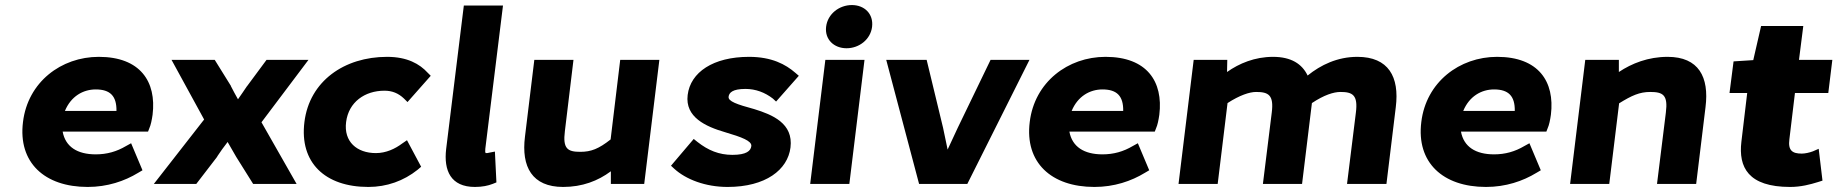

<svg xmlns="http://www.w3.org/2000/svg" viewBox="-20 -728 7273 760"><path d="M327 12C405 12 473 -11 527 -44L544 -54L499 -161L479 -150C442 -128 403 -117 359 -117C286 -117 239 -147 228 -207H566L571 -220C577 -233 581 -253 584 -274C600 -405 535 -503 371 -503C222 -503 90 -403 71 -245C51 -85 156 12 327 12ZM359 -374C416 -374 442 -348 441 -289H237C261 -347 309 -374 359 -374Z M757 0 840 -108V-109C853 -129 865 -145 881 -166C892 -147 904 -126 915 -107L982 0H1154L1015 -244L1201 -491H1035L958 -387L957 -386C946 -369 935 -354 922 -335C912 -352 903 -370 894 -387V-388L830 -491H659L788 -255L589 0Z M1438 12C1511 12 1578 -12 1633 -56L1647 -68L1591 -173L1572 -160C1544 -139 1508 -122 1468 -122C1393 -122 1340 -167 1350 -245C1360 -324 1424 -369 1502 -369C1532 -369 1557 -359 1579 -338L1593 -324L1685 -428L1673 -440C1641 -475 1592 -503 1512 -503C1343 -503 1205 -407 1185 -245C1165 -85 1266 12 1438 12Z M1860 12C1889 12 1912 7 1930 0L1945 -6L1939 -128L1918 -124C1910 -122 1909 -122 1904 -122C1904 -122 1899 -119 1901 -139L1971 -706H1816L1746 -138C1736 -53 1764 12 1860 12Z M2209 12C2285 12 2347 -12 2398 -50V0H2530L2590 -491H2435L2397 -176C2350 -139 2320 -127 2277 -127C2227 -127 2207 -139 2216 -209L2250 -491H2095L2058 -187C2043 -68 2086 12 2209 12Z M2649 -60C2695 -18 2772 12 2860 12C3011 12 3098 -56 3109 -144C3121 -240 3037 -274 2966 -296C2896 -315 2862 -327 2864 -345C2866 -361 2879 -376 2931 -376C2971 -376 3008 -362 3039 -338L3052 -326L3142 -428L3128 -440C3090 -473 3035 -503 2945 -503C2803 -503 2713 -442 2702 -352C2691 -264 2774 -227 2849 -205C2917 -185 2956 -170 2954 -150C2952 -131 2935 -115 2879 -115C2826 -115 2783 -133 2741 -166L2726 -178L2636 -72Z M3432 -622C3438 -673 3402 -708 3352 -708C3302 -708 3256 -673 3250 -622C3244 -572 3281 -537 3331 -537C3381 -537 3426 -572 3432 -622ZM3342 0 3402 -491H3247L3187 0Z M3809 0 4055 -491H3901L3771 -222C3758 -194 3745 -166 3731 -136C3725 -164 3719 -194 3713 -222L3648 -491H3488L3618 0Z M4312 12C4390 12 4458 -11 4512 -44L4529 -54L4484 -161L4464 -150C4427 -128 4388 -117 4344 -117C4271 -117 4224 -147 4213 -207H4551L4556 -220C4562 -233 4566 -253 4569 -274C4585 -405 4520 -503 4356 -503C4207 -503 4075 -403 4056 -245C4036 -85 4141 12 4312 12ZM4344 -374C4401 -374 4427 -348 4426 -289H4222C4246 -347 4294 -374 4344 -374Z M4800 0 4839 -320C4887 -351 4926 -364 4952 -364C5001 -364 5023 -352 5014 -282L4979 0H5134L5173 -320C5221 -352 5259 -364 5286 -364C5334 -364 5356 -352 5347 -282L5312 0H5468L5505 -304C5520 -424 5476 -503 5353 -503C5274 -503 5208 -471 5156 -429C5134 -475 5091 -503 5019 -503C4947 -503 4885 -477 4837 -443L4838 -491H4705L4645 0Z M5862 12C5940 12 6008 -11 6062 -44L6079 -54L6034 -161L6014 -150C5977 -128 5938 -117 5894 -117C5821 -117 5774 -147 5763 -207H6101L6106 -220C6112 -233 6116 -253 6119 -274C6135 -405 6070 -503 5906 -503C5757 -503 5625 -403 5606 -245C5586 -85 5691 12 5862 12ZM5894 -374C5951 -374 5977 -348 5976 -289H5772C5796 -347 5844 -374 5894 -374Z M6350 0 6389 -319C6439 -350 6470 -364 6512 -364C6563 -364 6583 -352 6574 -282L6539 0H6694L6731 -304C6746 -423 6704 -503 6581 -503C6504 -503 6439 -477 6388 -443V-491H6255L6195 0Z M7066 12C7109 12 7146 2 7175 -7L7194 -13L7179 -139L7156 -129C7143 -124 7125 -120 7112 -120C7075 -120 7057 -132 7063 -177L7085 -360H7217L7233 -491H7101L7118 -625H6951L6920 -490L6842 -485L6826 -360H6896L6873 -167C6861 -66 6900 12 7066 12Z"/></svg>

Font: Falling Sky
Style: ExBdObl
Weight: 400
Designer: Paul D. Hunt
Foundry: Adobe Systems Incorporated
Version: Version 1.02